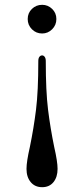

<svg xmlns="http://www.w3.org/2000/svg" viewBox="-20 -546 349 797"><path d="M95 -467Q95 -492 112.5 -509Q130 -526 155 -526Q179 -526 196.5 -509Q214 -492 214 -467Q214 -442 196.5 -424.5Q179 -407 155 -407Q130 -407 112.5 -424.5Q95 -442 95 -467ZM90 155Q90 125 104 64Q120 -14 129.5 -90.5Q139 -167 139 -293Q139 -304 143.5 -310Q148 -316 155 -316Q161 -316 165.5 -310Q170 -304 170 -293Q170 -167 179.5 -90.5Q189 -14 205 64Q219 125 219 155Q219 189 202 210Q185 231 155 231Q125 231 107.5 210Q90 189 90 155Z"/></svg>

Font: Shippori Mincho B1 Medium
Style: Regular
Weight: 500
Designer: FONTDASU
Foundry: FONTDASU / Google Inc. / but / Adobe
Version: Version 3.110; ttfautohint (v1.8.3)